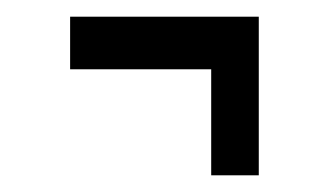

<svg xmlns="http://www.w3.org/2000/svg" viewBox="-20 -367 390 230"><path d="M233 -157V-284H64V-347H290V-157Z"/></svg>

Font: Inconsolata ExtraCondensed
Style: Regular
Weight: 400
Width: 2
Monospace: yes
Designer: Raph Levien, Cyreal, Brenton Simpson
Foundry: Raph Levien, Cyreal, Google
Version: Version 3.001; ttfautohint (v1.8.2.53-6de2)